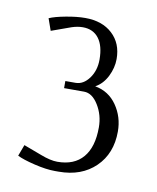

<svg xmlns="http://www.w3.org/2000/svg" viewBox="-55 -826 395 482"><g transform="rotate(10 142.5 -585.0)"><path d="M153.8 -598.1H103V-616.2H128.9Q148.9 -616.2 163.6 -636.2Q178.2 -656.2 178.2 -684.1Q178.2 -719.2 163.8 -738Q149.4 -756.8 123 -756.8Q109.9 -756.8 95.2 -752L44.9 -733.9L34.2 -764.2Q48.3 -770.5 75.9 -775.6Q103.5 -780.8 125 -780.8Q168.5 -780.8 194.3 -756.8Q220.2 -732.9 220.2 -692.9Q220.2 -670.4 209.2 -648.4Q198.2 -626.5 179.2 -616.2Q214.4 -609.9 234.6 -580.6Q254.9 -551.3 254.9 -514.2Q254.9 -458 219.5 -423.6Q184.1 -389.2 126 -389.2H116.2Q93.8 -389.2 63.5 -396.5Q33.2 -403.8 19 -411.1L29.8 -439.9L75.2 -422.9Q100.6 -413.1 118.2 -413.1Q161.1 -413.1 183.6 -439.5Q206.1 -465.8 206.1 -516.1Q206.1 -547.4 190.4 -572.8Q174.8 -598.1 153.8 -598.1Z"/></g></svg>

Font: Resagokr
Style: Light
Weight: 300
Designer: gluk
Foundry: gluk
Version: Version 0.95